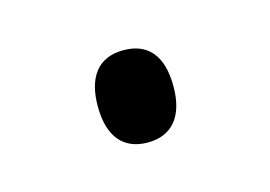

<svg xmlns="http://www.w3.org/2000/svg" viewBox="-34 -441 283 201"><g transform="rotate(-15 107.5 -340.0)"><path d="M67 -340C67 -308 81 -290 108 -290C134 -290 149 -307 149 -340C149 -374 134 -390 108 -390C80 -390 67 -371 67 -340Z"/></g></svg>

Font: Noto Sans Armenian Condensed Light
Style: Regular
Weight: 300
Width: 3
Designer: Monotype Design Team
Foundry: Monotype Imaging Inc.
Version: Version 2.008